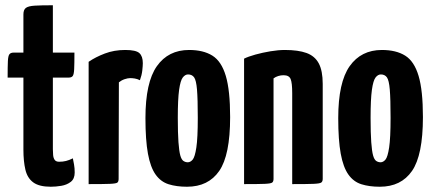

<svg xmlns="http://www.w3.org/2000/svg" viewBox="-20 -700 1648 730"><path d="M173 10Q129 10 106.5 -6.5Q84 -23 76.5 -55Q69 -87 69 -131V-405H9Q9 -448 10 -468Q11 -488 16 -494Q21 -500 32 -500H69V-645Q69 -663 78.5 -670Q88 -677 112 -678.5Q136 -680 181 -680V-500H263Q263 -457 262 -437Q261 -417 256.5 -411Q252 -405 241 -405H181V-133Q181 -122 182 -110.5Q183 -99 188 -92Q193 -85 205 -85Q219 -85 231 -88Q243 -91 257 -98Q259 -88 261.5 -74.5Q264 -61 264 -44Q264 -20 249 -8.5Q234 3 213 6.5Q192 10 173 10Z M317 0V-465Q343 -483 378.5 -496.5Q414 -510 456 -510Q497 -510 510 -498Q523 -486 523 -460Q523 -450 521 -432Q519 -414 512 -395Q502 -400 492.5 -401.5Q483 -403 475 -403Q466 -403 454 -399Q442 -395 432 -387L431 -20Q431 -10 426.5 -6Q422 -2 398 -1Q374 0 317 0Z M691 10Q651 10 621 0.5Q591 -9 571.5 -36.5Q552 -64 542.5 -115.5Q533 -167 533 -251Q533 -387 576.5 -448.5Q620 -510 699 -510Q753 -510 787.5 -488.5Q822 -467 838.5 -411.5Q855 -356 855 -255Q855 -110 813.5 -50Q772 10 691 10ZM694 -83Q704 -83 712.5 -93Q721 -103 726.5 -139Q732 -175 732 -252Q732 -324 729 -359.5Q726 -395 718 -406Q710 -417 695 -417Q684 -417 675 -405.5Q666 -394 661 -358.5Q656 -323 656 -252Q656 -194 658.5 -159.5Q661 -125 665.5 -109Q670 -93 677.5 -88Q685 -83 694 -83Z M908 0V-477Q924 -485 951 -492.5Q978 -500 1008 -505Q1038 -510 1063 -510Q1114 -510 1145.5 -498.5Q1177 -487 1192 -459Q1207 -431 1207 -381V-20Q1207 -10 1201.5 -6Q1196 -2 1172 -1Q1148 0 1091 0V-346Q1091 -385 1085 -399.5Q1079 -414 1058 -414Q1048 -414 1038 -411Q1028 -408 1020 -402V-20Q1020 -10 1015 -6Q1010 -2 986.5 -1Q963 0 908 0Z M1424 10Q1384 10 1354 0.5Q1324 -9 1304.5 -36.5Q1285 -64 1275.5 -115.5Q1266 -167 1266 -251Q1266 -387 1309.5 -448.5Q1353 -510 1432 -510Q1486 -510 1520.5 -488.5Q1555 -467 1571.5 -411.5Q1588 -356 1588 -255Q1588 -110 1546.5 -50Q1505 10 1424 10ZM1427 -83Q1437 -83 1445.5 -93Q1454 -103 1459.5 -139Q1465 -175 1465 -252Q1465 -324 1462 -359.5Q1459 -395 1451 -406Q1443 -417 1428 -417Q1417 -417 1408 -405.5Q1399 -394 1394 -358.5Q1389 -323 1389 -252Q1389 -194 1391.5 -159.5Q1394 -125 1398.5 -109Q1403 -93 1410.5 -88Q1418 -83 1427 -83Z"/></svg>

Font: Yanone Kaffeesatz ExtraLight
Style: Bold
Weight: 700
Version: Version 2.003